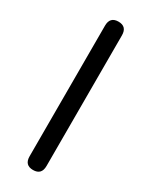

<svg xmlns="http://www.w3.org/2000/svg" viewBox="-190 -755 637 806"><g transform="rotate(30 128.5 -352.5)"><path d="M87 -36V-669Q87 -712 128 -712Q169 -712 169 -669V-36Q169 7 128 7Q87 7 87 -36Z"/></g></svg>

Font: Nunito
Style: Regular
Weight: 400
Designer: Vernon Adams
Foundry: Vernon Adams
Version: Version 3.602